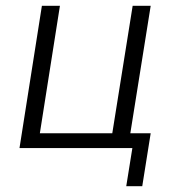

<svg xmlns="http://www.w3.org/2000/svg" viewBox="-20 -509 606 660"><path d="M414 131 435 0H47L124 -489H186L117 -51H366L436 -489H498L428 -51H498L469 131Z"/></svg>

Font: Nunito Sans 10pt SemiCondensed Light
Style: Italic
Weight: 300
Width: 4
Italic angle: -9°
Designer: Vernon Adams
Foundry: Vernon Adams
Version: Version 3.101;gftools[0.9.27]